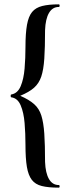

<svg xmlns="http://www.w3.org/2000/svg" viewBox="-20 -745 329 882"><path d="M32 -298Q29 -298 29 -304.5Q29 -311 32 -311Q61 -316 75 -349Q89 -382 93 -430.5Q97 -479 97 -529Q97 -592 104 -631Q111 -670 127.5 -690Q144 -710 174 -717.5Q204 -725 250 -725Q254 -725 254 -719Q254 -713 250 -713Q221 -713 205 -685.5Q189 -658 187 -607Q187 -527 183.5 -475.5Q180 -424 169.5 -393Q159 -362 136.5 -342Q114 -322 73 -305Q114 -287 137 -266.5Q160 -246 170 -214Q180 -182 183.5 -131Q187 -80 187 -1Q189 50 205 77.5Q221 105 250 105Q254 105 254 111Q254 117 250 117Q202 117 172 109.5Q142 102 126 81Q110 60 103.5 21.5Q97 -17 97 -80Q97 -131 93 -179.5Q89 -228 75 -261Q61 -294 32 -298Z"/></svg>

Font: Cormorant Light SemiBold
Style: Regular
Weight: 600
Version: Version 4.000